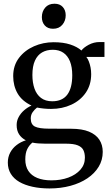

<svg xmlns="http://www.w3.org/2000/svg" viewBox="-20 -780 604 1055"><path d="M252 255.5Q201 255.5 158.8 246.2Q116.5 237 86.2 219.5Q56 202 39.5 175.2Q23 148.5 23 113.5Q23 83 36 58.5Q49 34 71.5 16.8Q94 -0.5 122 -9Q98 -21.5 84.8 -42Q71.5 -62.5 71.5 -93Q71.5 -116.5 82.8 -137.2Q94 -158 112.5 -174Q131 -190 153 -200Q100.5 -225 76.5 -266.8Q52.5 -308.5 52.5 -362Q52.5 -420 84.2 -461.8Q116 -503.5 166.8 -525.8Q217.5 -548 274.5 -548Q328 -548 366 -535.5Q404 -523 427.5 -502.5Q439 -518.5 467.2 -533.8Q495.5 -549 527.5 -549H554V-467H454.5Q462.5 -457 468.2 -442.2Q474 -427.5 477.5 -409.8Q481 -392 481 -372.5Q481 -314 451.5 -271Q422 -228 372 -204.8Q322 -181.5 260.5 -181.5Q240.5 -181.5 220.5 -183.5Q200.5 -185.5 183.5 -189Q170.5 -179 159.8 -164.2Q149 -149.5 149 -129Q149 -96 172 -84.5Q195 -73 249.5 -73L371.5 -72.5Q430.5 -72.5 468.8 -56.8Q507 -41 525.8 -12.5Q544.5 16 544.5 54.5Q544.5 99.5 522.2 136.2Q500 173 460.2 199.8Q420.5 226.5 367.2 241Q314 255.5 252 255.5ZM262.5 211Q314 211 355.5 195.8Q397 180.5 421.8 152.5Q446.5 124.5 446.5 86.5Q446.5 62 438.2 45Q430 28 407.8 18.8Q385.5 9.5 343.5 9.5H230Q208.5 9.5 190 8Q171.5 6.5 158 3.5Q140.5 17.5 129.8 39.2Q119 61 119 96Q119 133.5 135.8 159Q152.5 184.5 184.8 197.8Q217 211 262.5 211ZM267 -223.5Q322.5 -223.5 349.8 -260Q377 -296.5 377 -366.5Q377 -411.5 364.5 -442.8Q352 -474 328.2 -490.2Q304.5 -506.5 270 -506.5Q236.5 -506.5 211.2 -492Q186 -477.5 172 -446.8Q158 -416 158 -368Q158 -326 169.5 -293.2Q181 -260.5 205.2 -242Q229.5 -223.5 267 -223.5ZM271 -622Q242.5 -622 226.2 -640Q210 -658 210 -686Q210 -716.5 228.2 -738Q246.5 -759.5 279 -759.5H280Q308.5 -759.5 324.8 -741.8Q341 -724 341 -696Q341 -665.5 322.5 -643.8Q304 -622 272 -622Z"/></svg>

Font: Merriweather 72pt
Style: Regular
Weight: 400
Version: Version 2.100